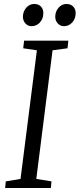

<svg xmlns="http://www.w3.org/2000/svg" viewBox="-20 -948 402 968"><path d="M6 0 9 -33.5 83.5 -46 166 -694.5 97 -704.5 101.5 -743H324.5L320.5 -704.5L245 -694.5L163 -46L239.5 -33.5L236.5 0ZM138.5 -816Q120.5 -816 107.8 -830.2Q95 -844.5 95.5 -865.5Q96.5 -891.5 113 -909.8Q129.5 -928 152.5 -928Q174.5 -928 186.8 -914.5Q199 -901 198.5 -881Q198 -853 181 -834.5Q164 -816 138.5 -816ZM302 -816Q284 -816 271 -830.2Q258 -844.5 258.5 -865.5Q259.5 -891.5 275.8 -909.8Q292 -928 315 -928Q337 -928 349.5 -914.5Q362 -901 361.5 -881Q361 -853 344 -834.5Q327 -816 302 -816Z"/></svg>

Font: Merriweather 28pt Light
Style: Italic
Weight: 300
Italic angle: -7.8°
Version: Version 2.101